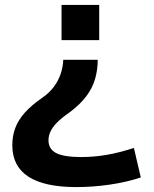

<svg xmlns="http://www.w3.org/2000/svg" viewBox="-20 -540 626 780"><path d="M377 -297Q377 -257 366.5 -220Q356 -183 331 -149.5Q306 -116 262 -83Q230 -61 211.5 -42Q193 -23 185 -5.5Q177 12 177 30Q177 66 208.5 82Q240 98 310 98Q362 98 414 89Q466 80 524 61L552 181Q494 200 426 210Q358 220 290 220Q30 220 30 50Q30 12 42 -20Q54 -52 80.5 -82Q107 -112 152 -143Q182 -164 200 -189Q218 -214 227 -241.5Q236 -269 237 -297ZM383 -520V-377H230V-520Z"/></svg>

Font: M PLUS 1 Thin
Style: Bold
Weight: 700
Version: Version 1.001